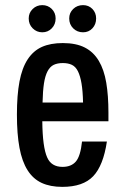

<svg xmlns="http://www.w3.org/2000/svg" viewBox="-20 -719 482 749"><path d="M224 -68Q258 -68 276 -89Q294 -110 300 -167H397Q383 -73 343.5 -31.5Q304 10 223 10Q176 10 142.5 -5.5Q109 -21 87.5 -55Q66 -89 56 -142.5Q46 -196 46 -272Q46 -348 56 -401Q66 -454 88 -487.5Q110 -521 143.5 -536Q177 -551 225 -551Q277 -551 311 -533.5Q345 -516 365.5 -481.5Q386 -447 394.5 -396.5Q403 -346 403 -280V-246H145Q146 -145 164 -105Q180 -68 224 -68ZM225 -473Q204 -473 189.5 -466Q175 -459 165.5 -441Q156 -423 151.5 -393.5Q147 -364 146 -319H304Q303 -364 298 -393.5Q293 -423 284 -441Q275 -459 260.5 -466Q246 -473 225 -473ZM145 -593Q123 -593 107.5 -608.5Q92 -624 92 -647Q92 -669 107.5 -684Q123 -699 145 -699Q167 -699 182 -684Q197 -669 197 -647Q197 -624 182 -608.5Q167 -593 145 -593ZM304 -593Q281 -593 265.5 -608.5Q250 -624 250 -647Q250 -669 265.5 -684Q281 -699 304 -699Q326 -699 340.5 -684Q355 -669 355 -647Q355 -624 340.5 -608.5Q326 -593 304 -593Z"/></svg>

Font: Medium
Style: Regular
Weight: 500
Designer: Fernando Haro
Foundry: deFharo
Version: Version 1.787